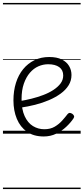

<svg xmlns="http://www.w3.org/2000/svg" viewBox="-20 -905 566 1300"><path d="M276 19Q208 19 162.5 -13Q117 -45 94 -100.5Q71 -156 71 -225Q71 -290 88 -344Q105 -398 137 -437Q169 -476 213.5 -497.5Q258 -519 313 -519Q365 -519 398 -502.5Q431 -486 447.5 -458.5Q464 -431 464 -397Q464 -359 444.5 -327.5Q425 -296 390.5 -271Q356 -246 311.5 -227Q267 -208 217.5 -195.5Q168 -183 118 -176L117 -221Q154 -227 194 -237Q234 -247 272.5 -261.5Q311 -276 341.5 -296Q372 -316 390 -340Q408 -364 408 -394Q408 -431 381 -450.5Q354 -470 306 -470Q272 -470 240 -456Q208 -442 182.5 -412.5Q157 -383 141.5 -338.5Q126 -294 126 -234Q126 -164 147 -118.5Q168 -73 203 -51.5Q238 -30 280 -30Q321 -30 350 -47Q379 -64 400.5 -88Q422 -112 438 -133Q445 -141 453 -140.5Q461 -140 470 -134Q478 -128 481 -120.5Q484 -113 478 -104Q459 -75 428.5 -46.5Q398 -18 360 0.5Q322 19 276 19ZM0 365H526V375H0ZM0 -20H526V0H0ZM0 -505H526V-500H0ZM0 -885H526V-875H0Z"/></svg>

Font: Playwrite GB S Guides
Style: Regular
Weight: 400
Designer: Veronika Burian, José Scaglione
Foundry: TypeTogether
Version: Version 1.003